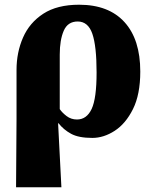

<svg xmlns="http://www.w3.org/2000/svg" viewBox="-20 -571 648 813"><path d="M48 222 50 -68V-275Q50 -349 77.5 -412Q105 -475 163.5 -513Q222 -551 315 -551Q440 -551 507 -477.5Q574 -404 574 -268Q574 -171 543 -109Q512 -47 465.5 -17Q419 13 371 13Q313 13 281 -4.5Q249 -22 228 -49H226L240 222ZM306 -65Q347 -65 368 -109.5Q389 -154 389 -264Q389 -376 371 -428Q353 -480 309 -480Q267 -480 250 -441Q233 -402 233 -340V-109Q243 -94 262 -79.5Q281 -65 306 -65Z"/></svg>

Font: Noto Serif SemiCondensed Black
Style: Regular
Weight: 900
Width: 4
Designer: Monotype Design Team
Foundry: Monotype Imaging Inc.
Version: Version 2.014; ttfautohint (v1.8.4.7-5d5b)